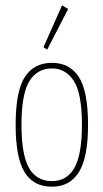

<svg xmlns="http://www.w3.org/2000/svg" viewBox="-20 -696 390 724"><path d="M176 8Q106 8 72.5 -47Q39 -102 39 -225Q39 -352 73.5 -405.5Q108 -459 176 -459Q243 -459 277.5 -405.5Q312 -352 312 -225Q312 -102 277.5 -47Q243 8 176 8ZM176 -13Q232 -13 260.5 -63Q289 -113 289 -226Q289 -343 258.5 -390.5Q228 -438 176 -438Q120 -438 90.5 -389.5Q61 -341 61 -226Q61 -112 89.5 -62.5Q118 -13 176 -13ZM158 -509 144 -518 214 -676 237 -662Z"/></svg>

Font: Inconsolata ExtraCondensed ExtraLight
Style: Regular
Weight: 200
Width: 2
Monospace: yes
Designer: Raph Levien, Cyreal, Brenton Simpson
Foundry: Raph Levien, Cyreal, Google
Version: Version 3.001; ttfautohint (v1.8.2.53-6de2)